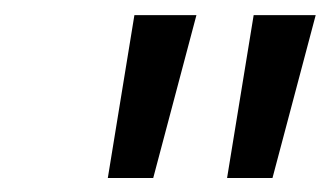

<svg xmlns="http://www.w3.org/2000/svg" viewBox="-20 -758 448 260"><path d="M246 -737.5 187.5 -517H126L162 -737.5ZM407.5 -737.5 349 -517H287.5L323.5 -737.5Z"/></svg>

Font: Epilogue Medium
Style: Italic
Weight: 500
Italic angle: -12°
Designer: Tyler Finck
Foundry: Etcetera Type Co
Version: Version 2.112